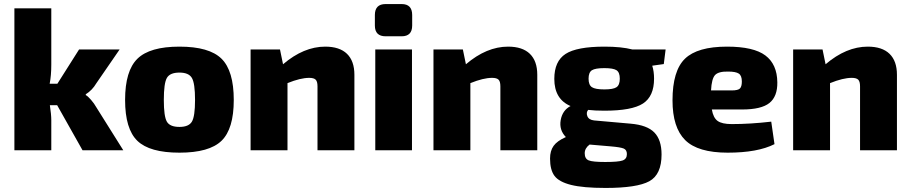

<svg xmlns="http://www.w3.org/2000/svg" viewBox="-20 -741 4492 947"><path d="M262 -222H226Q233 -176 233 -148V0H51V-700H233V-422Q233 -369 225 -328H263L370 -497H570L455 -330Q435 -296 403 -276V-272Q413 -267 429 -248.5Q445 -230 455 -212L588 0H387Z M865 -511Q1012 -511 1072.5 -451.5Q1133 -392 1133 -248Q1133 -105 1072.5 -46.5Q1012 12 865 12Q718 12 657.5 -46.5Q597 -105 597 -248Q597 -392 658 -451.5Q719 -511 865 -511ZM865 -383Q818 -383 803 -356.5Q788 -330 788 -248Q788 -167 803 -141Q818 -115 865 -115Q911 -115 926.5 -141Q942 -167 942 -248Q942 -330 926.5 -356.5Q911 -383 865 -383Z M1361 -497 1376 -424Q1478 -511 1584 -511Q1655 -511 1691.5 -475.5Q1728 -440 1728 -372V0H1546V-315Q1546 -339 1537 -348Q1528 -357 1505 -357Q1462 -357 1398 -331V0H1216V-497Z M1882 -721H1961Q2013 -721 2013 -667V-615Q2013 -562 1961 -562H1882Q1829 -562 1829 -615V-667Q1829 -721 1882 -721ZM2012 0H1831V-497H2012Z M2263 -497 2278 -424Q2380 -511 2486 -511Q2557 -511 2593.5 -475.5Q2630 -440 2630 -372V0H2448V-315Q2448 -339 2439 -348Q2430 -357 2407 -357Q2364 -357 2300 -331V0H2118V-497Z M3254 -425 3197 -417Q3206 -389 3206 -353Q3206 -266 3151.5 -230.5Q3097 -195 2961 -195Q2913 -195 2881 -199Q2870 -186 2877 -168Q2884 -150 2910 -147L3091 -131Q3172 -124 3207.5 -87.5Q3243 -51 3243 21Q3243 120 3182.5 153Q3122 186 2967 186Q2856 186 2796.5 171Q2737 156 2715 126.5Q2693 97 2693 41Q2693 3 2710.5 -21.5Q2728 -46 2771 -65Q2737 -100 2745.5 -148.5Q2754 -197 2794 -218Q2714 -252 2714 -352Q2714 -439 2769.5 -475Q2825 -511 2962 -511Q3045 -511 3099 -497H3263ZM2961 -300Q3005 -300 3021 -311Q3037 -322 3037 -353Q3037 -384 3021 -394.5Q3005 -405 2961 -405Q2916 -405 2899.5 -394.5Q2883 -384 2883 -353Q2883 -322 2899.5 -311Q2916 -300 2961 -300ZM2993 -19 2888 -28Q2864 -10 2864 15Q2864 42 2883.5 50Q2903 58 2965 58Q3030 58 3051 50.5Q3072 43 3072 19Q3072 -2 3056 -8.5Q3040 -15 2993 -19Z M3640 -201H3491Q3498 -160 3519.5 -144.5Q3541 -129 3589 -129Q3680 -129 3784 -141L3800 -30Q3717 12 3569 12Q3422 12 3359.5 -50Q3297 -112 3297 -246Q3297 -392 3358.5 -451.5Q3420 -511 3566 -511Q3697 -511 3755 -467.5Q3813 -424 3814 -335Q3815 -265 3775 -233Q3735 -201 3640 -201ZM3487 -295H3589Q3620 -295 3629.5 -304.5Q3639 -314 3639 -339Q3639 -368 3624 -378Q3609 -388 3571 -388Q3524 -389 3507 -371Q3490 -353 3487 -295Z M4037 -497 4052 -424Q4154 -511 4260 -511Q4331 -511 4367.5 -475.5Q4404 -440 4404 -372V0H4222V-315Q4222 -339 4213 -348Q4204 -357 4181 -357Q4138 -357 4074 -331V0H3892V-497Z"/></svg>

Font: Ezarion Extra Bold
Style: Regular
Weight: 800
Designer: Natanael Gama
Version: Version 1.001;PS 001.001;hotconv 1.0.70;makeotf.lib2.5.58329